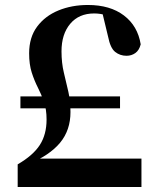

<svg xmlns="http://www.w3.org/2000/svg" viewBox="-20 -751 640 771"><path d="M62 -316V-364H462V-316ZM51 0V-91Q113 -127 140 -169Q167 -211 167 -271Q167 -312 156.5 -342Q146 -372 132 -399.5Q118 -427 107.5 -459.5Q97 -492 97 -537Q97 -601 129 -644Q161 -687 214.5 -709Q268 -731 333 -731Q422 -731 477.5 -689Q533 -647 545 -573Q539 -549 523.5 -538Q508 -527 488 -527Q462 -527 442.5 -542.5Q423 -558 414 -604L388 -712L465 -668Q430 -683 406 -690Q382 -697 358 -697Q297 -697 262 -655.5Q227 -614 227 -545Q227 -498 236.5 -459Q246 -420 254.5 -382.5Q263 -345 263 -301Q263 -228 221 -177.5Q179 -127 94 -92L123 -130V-114H548V0Z"/></svg>

Font: Noto Serif JP ExtraBold
Style: Regular
Weight: 800
Designer: Ryoko NISHIZUKA 西塚涼子 (kana & ideographs); Frank Grießhammer (Latin, Greek & Cyrillic); Wenlong ZHANG 张文龙 (bopomofo); San
Foundry: Adobe
Version: Version 2.003-H1;hotconv 1.1.1;makeotfexe 2.6.0